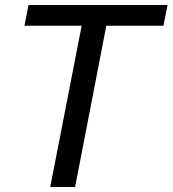

<svg xmlns="http://www.w3.org/2000/svg" viewBox="-20 -749 691 769"><path d="M181.2 0H280.8L405.8 -646H634.8L650.9 -729H94.2L78.1 -646H307.1Z"/></svg>

Font: Hack
Style: Oblique
Weight: 400
Italic angle: -12°
Monospace: yes
Designer: Christopher Simpkins
Foundry: Christopher Simpkins
Version: Version 2.010